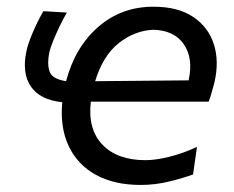

<svg xmlns="http://www.w3.org/2000/svg" viewBox="-20 -530 680 558"><path d="M388.5 7.5Q312 7.5 258.5 -22Q205 -51.5 179.5 -105.8Q154 -160 161 -233Q96.5 -239.5 69.8 -278.5Q43 -317.5 57 -382Q61 -402 75 -435Q89 -468 106 -497.5L174.5 -493.5Q164 -476 153.2 -453.5Q142.5 -431 134.2 -410.5Q126 -390 123.5 -378.5Q116.5 -345.5 123.8 -323Q131 -300.5 172 -294Q198 -393 265.5 -451.8Q333 -510.5 426 -510.5Q497 -510.5 541.2 -481Q585.5 -451.5 601.5 -401.5Q617.5 -351.5 603 -289.5Q599.5 -276 595.2 -261.2Q591 -246.5 586.5 -234.5H244Q234.5 -155 277.5 -109.8Q320.5 -64.5 403 -64.5Q431.5 -64.5 470.8 -74Q510 -83.5 552.5 -103L541 -23Q514 -13 473 -2.8Q432 7.5 388.5 7.5ZM426.5 -443.5Q372 -441.5 325.8 -405.2Q279.5 -369 256.5 -294L528.5 -296.5V-298Q542 -360.5 514.5 -401Q487 -441.5 426.5 -443.5Z"/></svg>

Font: Commissioner Flair
Style: Italic
Weight: 400
Italic angle: -12°
Designer: Kostas Bartsokas
Foundry: Kostas Bartsokas
Version: Version 1.000; ttfautohint (v1.8.3)